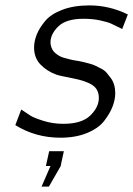

<svg xmlns="http://www.w3.org/2000/svg" viewBox="-20 -505 496 715"><path d="M37.1 -39.1 59.1 -97.2Q81.1 -82 94 -74Q106.9 -65.9 141.8 -54.9Q176.8 -43.9 215.8 -43.9Q284.7 -43.9 316.4 -75Q348.1 -106 348.1 -140.1Q348.1 -172.4 324 -188.2Q299.8 -204.1 250 -213.6Q200.2 -223.1 189.9 -227.1Q155.8 -239.3 131.3 -264.2Q106.9 -289.1 106.9 -328.1Q106.9 -351.1 116.5 -375.5Q126 -399.9 147.5 -426Q168.9 -452.1 211.9 -468.5Q254.9 -484.9 313 -484.9Q387.2 -484.9 456.1 -451.2L435.1 -397Q407.2 -411.1 394 -417Q380.9 -422.9 353 -429Q325.2 -435.1 291 -435.1Q226.1 -435.1 197 -406.5Q168 -377.9 168 -347.2Q168 -337.4 171.4 -328.6Q174.8 -319.8 179.4 -314Q184.1 -308.1 192.1 -302.5Q200.2 -296.9 206.5 -293.9Q212.9 -291 222.4 -288.6Q231.9 -286.1 237.1 -284.7Q242.2 -283.2 250.5 -281.5Q258.8 -279.8 260 -279.8Q261.2 -279.8 272.7 -277.8Q284.2 -275.9 291 -273.9Q297.9 -272 311.5 -268.6Q325.2 -265.1 334.7 -260.5Q344.2 -255.9 356.7 -249.5Q369.1 -243.2 377 -234.1Q384.8 -225.1 392.8 -214.1Q400.9 -203.1 405 -189Q409.2 -174.8 409.2 -158.2Q409.2 -134.3 399.2 -108.2Q389.2 -82 367.7 -54.4Q346.2 -26.9 303.7 -9.5Q261.2 7.8 205.1 7.8Q112.3 7.8 37.1 -39.1ZM134.8 189.9 168 113.3H150.9L163.1 58.1H217.8L208 103L206.1 113.3L162.1 189.9Z"/></svg>

Font: CMU Bright
Style: Oblique
Weight: 500
Italic angle: -12°
Version: Version 0.7.0